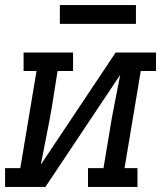

<svg xmlns="http://www.w3.org/2000/svg" viewBox="-30 -737 650 757"><path d="M-10 0V-74H50L114 -457H63V-530H258V-457H197L175 -318Q165 -260 153.5 -203Q142 -146 131 -88L426 -530H585V-457H525L461 -74H512V0H317V-74H378L401 -212Q410 -270 421.5 -327Q433 -384 444 -442L149 0ZM206 -643V-717H506V-643Z"/></svg>

Font: Iosevka Curly Slab ExObl
Style: Regular
Weight: 400
Width: 7
Italic angle: -9°
Monospace: yes
Designer: Belleve Invis
Foundry: Belleve Invis
Version: Version 11.1.0; ttfautohint (v1.8.3)